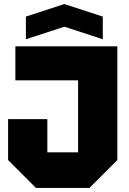

<svg xmlns="http://www.w3.org/2000/svg" viewBox="-20 -929 640 949"><path d="M20 -138V-340H214V-176H366V-532H56V-700H560V-138L422 0H158ZM108 -735V-847L298 -909L488 -847V-735L298 -797Z"/></svg>

Font: Tektur ExtraBold
Style: Regular
Weight: 800
Designer: Adam Jagosz
Foundry: Adam Jagosz
Version: Version 1.005;gftools[0.9.30]